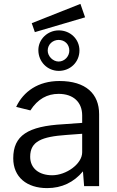

<svg xmlns="http://www.w3.org/2000/svg" viewBox="-20 -956 600 986"><path d="M222 10C298 10 359 -20 406 -76L412 0H489V-370C489 -474 421 -540 285 -540C176 -540 100 -486 63 -407L136 -389C174 -448 223 -474 281 -474C356 -474 402 -432 402 -363V-325L305 -318C123 -308 48 -260 48 -143C48 -46 118 10 222 10ZM248 -56C181 -56 135 -91 135 -151C135 -231 195 -254 321 -263L402 -269V-174C402 -114 320 -56 248 -56ZM143 -837 159 -791 417 -867 393 -936ZM388 -697C388 -755 341 -800 282 -800C225 -800 177 -755 177 -699C177 -638 224 -592 282 -592C341 -592 388 -637 388 -697ZM336 -696C336 -667 312 -640 281 -640C252 -640 225 -667 225 -696C225 -729 252 -751 281 -751C312 -751 336 -729 336 -696Z"/></svg>

Font: Cheyenne Sans
Style: Regular
Weight: 400
Designer: The Public Sans project authors (U.S. Web Design System), Libre Franklin designed by Pablo Impallari and Rodrigo Fuenzal
Foundry: The Cheyenne Sans Project Authors
Version: Version 2.007